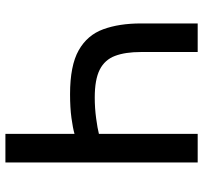

<svg xmlns="http://www.w3.org/2000/svg" viewBox="-40 -692 733 692"><g transform="rotate(-90 326.0 -346.5)"><path d="M86 0V-693H189V-444Q210 -450 246.5 -455Q283 -460 332 -460Q435 -460 490 -429Q545 -398 566 -340.5Q587 -283 587 -205V0H484V-205Q484 -261 470 -298Q456 -335 420.5 -353Q385 -371 320 -371Q282 -371 245 -366Q208 -361 189 -356V0Z"/></g></svg>

Font: Ubuntu Sans Medium
Style: Regular
Weight: 500
Designer: Dalton Maag Ltd
Foundry: Dalton Maag Ltd
Version: Version 1.006; ttfautohint (v1.8.4.7-5d5b)